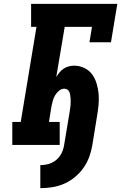

<svg xmlns="http://www.w3.org/2000/svg" viewBox="-20 -755 640 1000"><path d="M190 225V105Q204 105 218.5 102.5Q233 100 247 94Q261 88 273 78Q285 68 293.5 55Q302 42 307 28Q312 14 314 0Q321 -43 328.5 -86.5Q336 -130 343 -174Q344 -182 345.5 -191Q347 -200 347.5 -208.5Q348 -217 348 -226Q348 -235 347.5 -243.5Q347 -252 345.5 -260.5Q344 -269 341 -276.5Q338 -284 331 -288.5Q324 -293 315 -293Q300 -293 287.5 -282.5Q275 -272 267 -258.5Q259 -245 255 -230.5Q251 -216 248 -201L235 -120H291V0H44V-120H88L170 -615H142V-735H591L558 -535H446L459 -615H317L273 -354Q281 -367 290.5 -378.5Q300 -390 312.5 -398Q325 -406 339 -409.5Q353 -413 366 -413Q394 -413 419 -401Q444 -389 459.5 -368Q475 -347 483 -320.5Q491 -294 493.5 -267Q496 -240 493.5 -211Q491 -182 486 -154L461 0Q456 31 445 61.5Q434 92 415 119Q396 146 370 167.5Q344 189 314 202Q284 215 252.5 220Q221 225 190 225Z"/></svg>

Font: Iosevka Etoile Heavy Oblique
Style: Regular
Weight: 900
Italic angle: -9°
Designer: Belleve Invis
Foundry: Belleve Invis
Version: Version 15.5.2; ttfautohint (v1.8.4)